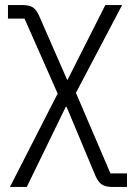

<svg xmlns="http://www.w3.org/2000/svg" viewBox="-20 -533 523 753"><path d="M19 200.2 206.1 -166 76.2 -460H11.2V-513.2H67.9Q95.7 -513.2 109.9 -503.4Q124 -493.7 134.8 -467.8L243.2 -220.2H245.1L393.1 -513.2H459L277.8 -168.9L413.1 147H478V200.2H420.9Q393.6 200.2 379.2 190.4Q364.7 180.7 354 155.8L241.2 -113.8H237.8L85 200.2Z"/></svg>

Font: Anuphan Light
Style: Regular
Weight: 300
Designer: Mike Abbink, Paul van der Laan, Pieter van Rosmalen, Mint Tantisuwanna
Foundry: Bold Monday; Cadson Demak
Version: Version 3.002;hotconv 1.0.109;makeotfexe 2.5.65596